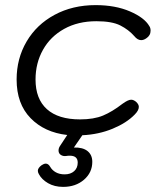

<svg xmlns="http://www.w3.org/2000/svg" viewBox="-20 -520 636 751"><path d="M569 -400Q569 -381 552 -370Q542 -363 532 -363Q518 -363 505 -379Q483 -404 450.5 -420.5Q418 -437 357 -437Q285 -437 231 -407Q177 -377 148 -325Q119 -273 119 -209Q119 -133 163.5 -93Q208 -53 293 -53Q347 -53 383 -68Q419 -83 459 -114Q481 -130 493 -130Q502 -130 512 -122Q523 -112 523 -102Q523 -88 507 -72Q475 -39 420.5 -16.5Q366 6 302 9L300 12L269 57Q304 56 322.5 71Q341 86 341 113Q341 155 308.5 183Q276 211 227 211Q193 211 168 196.5Q143 182 132 161Q128 154 128 148Q128 137 143 126Q152 120 159 120Q169 120 176 132Q184 146 198.5 154Q213 162 233 162Q256 162 270 149.5Q284 137 284 116Q284 89 253 89Q245 89 240 90Q227 92 218 86Q209 80 209 69Q209 60 214 52L243 8Q154 -2 99.5 -58Q45 -114 45 -209Q45 -291 84 -357.5Q123 -424 193.5 -462Q264 -500 354 -500Q431 -500 488 -475.5Q545 -451 564 -418Q569 -411 569 -400Z"/></svg>

Font: Kodchasan
Style: Italic
Weight: 400
Italic angle: -10°
Version: Version 1.000; ttfautohint (v1.6)